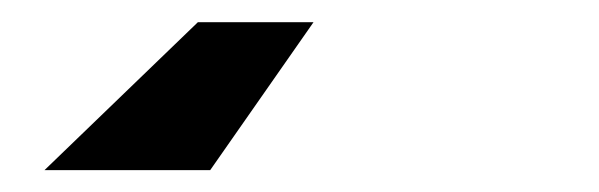

<svg xmlns="http://www.w3.org/2000/svg" viewBox="-20 -20 540 173"><path d="M20.1 133.3 158.3 0H262.5L169.4 133.3Z"/></svg>

Font: Afacad
Style: Italic
Weight: 400
Italic angle: -14°
Designer: Kristian Moeller
Foundry: Dicotype
Version: Version 1.000